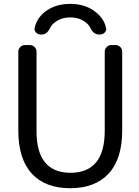

<svg xmlns="http://www.w3.org/2000/svg" viewBox="-20 -989 725 998"><path d="M524.4 -720.7Q524.4 -734.4 534.7 -744.6Q544.9 -754.9 558.6 -754.9H580.1Q594.7 -754.9 605 -744.6Q615.2 -734.4 615.2 -720.7V-310.5Q615.2 -163.1 544.9 -86.9Q474.6 -10.7 344.7 -10.7Q214.8 -10.7 145 -86.9Q75.2 -163.1 75.2 -310.5V-720.7Q75.2 -734.4 85.4 -744.6Q95.7 -754.9 109.4 -754.9H134.8Q149.4 -754.9 159.7 -744.6Q169.9 -734.4 169.9 -720.7V-306.6Q169.9 -91.8 345.7 -90.8Q523.4 -90.8 524.4 -306.6ZM531.2 -843.8Q532.2 -840.8 532.2 -837.9Q532.2 -828.1 524.4 -820.3Q514.6 -809.6 500 -809.6H494.1Q466.8 -809.6 450.2 -842.8Q442.4 -860.4 424.8 -873Q392.6 -898.4 345.2 -898.4Q297.9 -898.4 265.6 -873Q248 -860.4 240.2 -842.8Q223.6 -809.6 197.3 -809.6H191.4Q176.8 -809.6 167 -820.3Q159.2 -828.1 159.2 -837.9Q159.2 -840.8 160.2 -843.8Q169.9 -890.6 209 -923.8Q262.7 -968.8 344.7 -968.8Q426.8 -968.8 480.5 -923.8Q521.5 -890.6 531.2 -843.8Z"/></svg>

Font: Gen Jyuu GothicL Regular
Style: Regular
Weight: 400
Designer: [Source Han Sans]
Ryoko NISHIZUKA  (kana & ideographs); Paul D. Hunt (Latin, Greek & Cyrillic); Wenlong ZHANG  (bopomofo
Version: Version 1.002.20150607